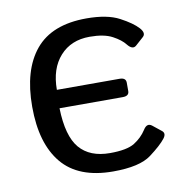

<svg xmlns="http://www.w3.org/2000/svg" viewBox="-65 -584 632 654"><g transform="rotate(-10 250.5 -256.5)"><path d="M462.9 -72.3Q447.3 -51.8 407.2 -21.7Q367.2 8.3 275.4 8.3Q155.8 8.3 98.6 -60.5Q41.5 -129.4 41.5 -256.3Q41.5 -383.3 98.6 -452.1Q155.8 -521 275.4 -521Q347.2 -521 388.9 -498.8Q430.7 -476.6 449.2 -456.1Q466.8 -436.5 453.6 -424.8L426.3 -400.4Q412.6 -388.2 395.5 -409.7Q382.3 -426.8 353.8 -442.1Q325.2 -457.5 275.4 -457.5Q210.9 -457.5 172.6 -414.8Q134.3 -372.1 134.3 -298.8H351.1Q373 -298.8 373 -281.7V-252.4Q373 -235.4 351.1 -235.4H132.3Q134.8 -138.7 170.4 -96.9Q206.1 -55.2 275.4 -55.2Q334 -55.2 360.4 -71.5Q386.7 -87.9 402.8 -112.8Q416.5 -135.3 433.1 -122.1L461.9 -99.1Q475.6 -88.9 462.9 -72.3Z"/></g></svg>

Font: Istok
Style: Regular
Weight: 500
Designer: Andrey V. Panov
Foundry: Andrey V. Panov
Version: Version 1.0.3